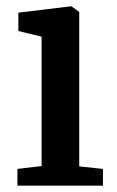

<svg xmlns="http://www.w3.org/2000/svg" viewBox="-20 -587 370 607"><path d="M35 0V-53L111.5 -62V-471L38 -489V-547L203.5 -567H206L230.5 -549V-61L305.5 -53V0Z"/></svg>

Font: Merriweather 20pt SemiBold
Style: Regular
Weight: 600
Version: Version 2.100